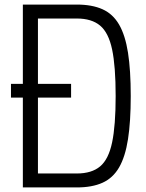

<svg xmlns="http://www.w3.org/2000/svg" viewBox="-20 -820 640 840"><path d="M80 0V-800H316Q383 -800 428.5 -779.5Q474 -759 501 -712.5Q528 -666 540 -589.5Q552 -513 552 -400Q552 -288 540 -211Q528 -134 501 -87.5Q474 -41 428.5 -20.5Q383 0 316 0ZM28 -393V-453H291V-393ZM146 -16 99 -61H316Q381 -61 418 -92Q455 -123 470.5 -197Q486 -271 486 -400Q486 -530 470.5 -603.5Q455 -677 418 -708Q381 -739 316 -739H99L146 -784Z"/></svg>

Font: Victor Mono Light
Style: Regular
Weight: 300
Monospace: yes
Designer: Rune Bjørnerås
Version: Version 1.561;gftools[0.9.30]